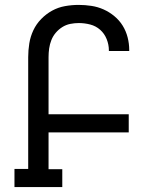

<svg xmlns="http://www.w3.org/2000/svg" viewBox="-20 -763 640 783"><path d="M234 0H39V-74H95V-530Q95 -558 99.5 -586Q104 -614 116 -639.5Q128 -665 148 -685.5Q168 -706 192.5 -719.5Q217 -733 245 -738Q273 -743 301 -743Q327 -743 353 -739Q379 -735 402.5 -724.5Q426 -714 446.5 -697Q467 -680 480.5 -658Q494 -636 500.5 -610.5Q507 -585 507 -559V-555H424V-558Q424 -581 415 -603.5Q406 -626 388.5 -641.5Q371 -657 348 -663Q325 -669 301 -669Q284 -669 266.5 -665.5Q249 -662 234 -652.5Q219 -643 207.5 -629.5Q196 -616 189.5 -599.5Q183 -583 180.5 -565.5Q178 -548 178 -530V-297H505V-223H178V-73H234Z"/></svg>

Font: Iosevka HT Extended
Style: Regular
Weight: 400
Width: 7
Monospace: yes
Designer: Belleve Invis
Foundry: Belleve Invis
Version: Version 32.3.0; ttfautohint (v1.8.4)